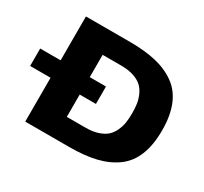

<svg xmlns="http://www.w3.org/2000/svg" viewBox="-185 -903 1177 1107"><g transform="rotate(30 404.0 -350.0)"><path d="M94 0V-292H-42V-408H94V-700H386.5Q488 -700 562.5 -682.2Q637 -664.5 692.2 -624.5Q747.5 -584.5 775.2 -516Q803 -447.5 803 -350Q803 -252.5 775.2 -184Q747.5 -115.5 692.2 -75.5Q637 -35.5 562.5 -17.8Q488 0 386.5 0ZM288 -143.5H412.5Q459.5 -143.5 494.2 -155Q529 -166.5 549.8 -185.2Q570.5 -204 583 -231.8Q595.5 -259.5 599.8 -287.2Q604 -315 604 -350Q604 -385 599.8 -412.8Q595.5 -440.5 583 -468.2Q570.5 -496 549.8 -514.8Q529 -533.5 494.2 -545Q459.5 -556.5 412.5 -556.5H288V-408H396V-292H288Z"/></g></svg>

Font: League Mono Wide ExtraBold
Style: Regular
Weight: 800
Width: 8
Designer: Tyler Finck
Foundry: The League of Moveable Type / Tyler Finck
Version: Version 2.210